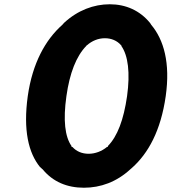

<svg xmlns="http://www.w3.org/2000/svg" viewBox="-20 -857 803 899"><path d="M169 -74 178 -65H179C228 -5 295 22 373 22C451 22 526 -5 591 -65L599 -72C674 -139 733 -245 756 -407C778 -562 747 -671 688 -741L683 -749C635 -808 569 -837 494 -837C419 -837 344 -809 280 -750L272 -741C193 -671 132 -562 110 -407C88 -248 113 -141 168 -74ZM385 -644 387 -645C411 -666 440 -678 471 -678C501 -678 528 -667 547 -645L549 -644L548 -642C580 -597 590 -516 575 -407C559 -296 530 -219 485 -173V-169H481C457 -149 426 -137 395 -137C364 -137 338 -148 319 -169H315V-173C284 -217 275 -294 291 -407C306 -514 337 -594 384 -642ZM683 -745V-744ZM280 -745V-746Z"/></svg>

Font: Hussar Woodtype
Style: SeBdObl
Weight: 900
Foundry: Cannot Into Space Fonts
Version: Version 1.07